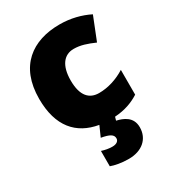

<svg xmlns="http://www.w3.org/2000/svg" viewBox="-192 -764 923 1020"><g transform="rotate(-30 269.5 -254.5)"><path d="M430 30C430 -34 378 -54 338 -63L344 -84C407 -88 454 -106 495 -132V-284C446 -253 389 -235 334 -235C276 -235 236 -272 236 -368C236 -461 275 -506 333 -506C375 -506 412 -493 458 -473L514 -614C462 -640 401 -656 333 -656C166 -656 42 -568 42 -367C42 -198 121 -110 250 -88L222 -25C273 -16 293 -4 293 19C293 36 278 47 253 47C231 47 210 43 188 36V130C212 139 250 147 296 147C377 147 430 101 430 30Z"/></g></svg>

Font: Noto Sans Telugu UI Black
Style: Regular
Weight: 900
Designer: Jelle Bosma - Monotype Design Team
Foundry: Monotype Imaging Inc.
Version: Version 2.005